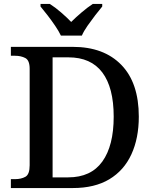

<svg xmlns="http://www.w3.org/2000/svg" viewBox="-20 -951 778 971"><path d="M35 0V-45H56Q87 -45 108.5 -57Q130 -69 130 -115V-603Q130 -646 108 -657.5Q86 -669 56 -669H35V-714H348Q505 -714 593.5 -623Q682 -532 682 -361Q682 -252 644.5 -170.5Q607 -89 533 -44.5Q459 0 348 0ZM325 -54Q440 -54 497.5 -134Q555 -214 555 -361Q555 -508 497.5 -584.5Q440 -661 326 -661H246V-54ZM288 -771Q277 -794 259 -820.5Q241 -847 221 -873Q201 -899 185 -918V-931H232Q259 -914 288.5 -888.5Q318 -863 340 -840Q363 -863 393 -888.5Q423 -914 449 -931H497V-918Q481 -899 461 -873Q441 -847 422.5 -820.5Q404 -794 394 -771Z"/></svg>

Font: Noto Serif Toto Medium
Style: Regular
Weight: 500
Designer: Monotype Design Team
Foundry: Monotype Imaging Inc.
Version: Version 2.001; ttfautohint (v1.8.4.7-5d5b)